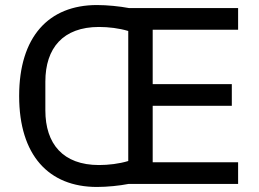

<svg xmlns="http://www.w3.org/2000/svg" viewBox="-20 -730 1027 762"><path d="M925 0V-86H586V-310H900V-396H586V-612H925V-698H492C455 -705 405 -710 365 -710C173 -710 56 -584 56 -349C56 -114 173 12 365 12C405 12 455 7 490 0ZM373 -75C230 -75 160 -159 160 -292V-406C160 -539 230 -623 373 -623C410 -623 453 -618 489 -607V-91C453 -80 410 -75 373 -75Z"/></svg>

Font: IBM Plex Thai Looped Text
Style: Regular
Weight: 450
Designer: Mike Abbink, Paul van der Laan, Pieter van Rosmalen, Ben Mitchell, Mark Frömberg
Foundry: Bold Monday
Version: Version 1.0